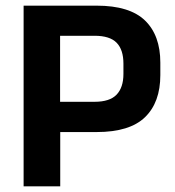

<svg xmlns="http://www.w3.org/2000/svg" viewBox="-20 -659 620 679"><path d="M151 -192V-299H314Q368 -299 392.2 -324.2Q416.5 -349.5 416.5 -397.5V-434Q416.5 -483 392.5 -507.8Q368.5 -532.5 314.5 -532.5H151V-639H322Q438.5 -639 492.8 -586.5Q547 -534 547 -437.5V-393.5Q547 -297 492.8 -244.5Q438.5 -192 322 -192ZM63.5 0V-639H192.5V-268.5L193 -209V0Z"/></svg>

Font: Anek Bangla Medium SemiBold
Style: Regular
Weight: 600
Version: Version 1.003